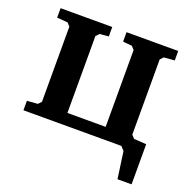

<svg xmlns="http://www.w3.org/2000/svg" viewBox="-115 -600 856 859"><g transform="rotate(20 313.0 -170.0)"><path d="M31 0V-45L82 -49L96 -64V-422L82 -437L31 -441V-486H277V-441L234 -437L220 -422V-56H402V-422L388 -437L345 -441V-486H591V-441L540 -437L526 -422V-64L540 -49L599 -45V146H532L514 18L497 0Z"/></g></svg>

Font: Khartiya
Style: Bold
Weight: 700
Version: Version 1.0.2